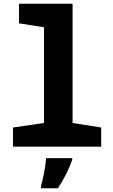

<svg xmlns="http://www.w3.org/2000/svg" viewBox="-20 -780 603 1021"><path d="M49 0H518V-102L366 -126V-760H81V-656L214 -635V-126L49 -102ZM198 209V221H288C321 172 347 118 364 70V61H225C223 102 209 172 198 209Z"/></svg>

Font: Noto Sans Mono SemiCondensed ExtraBold
Style: Regular
Weight: 800
Width: 4
Designer: Monotype Design Team
Foundry: Monotype Imaging Inc.
Version: Version 2.014